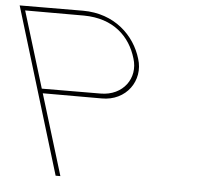

<svg xmlns="http://www.w3.org/2000/svg" viewBox="-173 -763 849 806"><g transform="rotate(5 252.0 -360.0)"><path d="M0.7 -369C91.9 -369.4 170.7 -369.7 248.3 -370C343.4 -370 398.5 -448 372.8 -529C346.2 -619 275.8 -689 150.4 -690H-97.5ZM6.5 -350 107.4 -20 110.4 -10H90.4L87.4 -20L-119.2 -699L-122.3 -709H-112.3L144.3 -710C278.4 -710 364.4 -625 392.8 -529C421 -440 358.8 -349 254.4 -350Z"/></g></svg>

Font: Nordica Plus
Style: NordicaClassicUltLtCondOpObl
Weight: 300
Version: Version 1.01